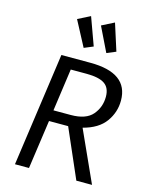

<svg xmlns="http://www.w3.org/2000/svg" viewBox="-138 -1038 871 1124"><g transform="rotate(15 298.0 -476.5)"><path d="M392 -309 532 0H437L308 -296H192L150 0H65L162 -688H337Q568 -688 568 -520Q568 -449 526 -391Q484 -333 392 -309ZM201 -363H306Q398 -363 437.5 -409.5Q477 -456 477 -519Q477 -573 442.5 -596.5Q408 -620 332 -620H237ZM332 -785 277 -762 196 -915 271 -953ZM468 -790 413 -767 341 -915 416 -953Z"/></g></svg>

Font: FiraGO Book
Style: Italic
Weight: 350
Italic angle: -8°
Designer: bBox Type GmbH
Foundry: bBox Type GmbH
Version: Version 1.001